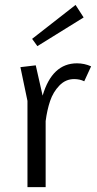

<svg xmlns="http://www.w3.org/2000/svg" viewBox="-20 -772 402 792"><path d="M325 -700 134.2 -581.7 112.5 -611.7 291.7 -751.7ZM64.2 -495 127.5 -502.5 155.8 -377.5Q195 -510.8 297.5 -510.8Q328.3 -510.8 355.8 -498.3L327.5 -436.7Q309.2 -445.8 285.8 -445.8Q250.8 -445.8 225 -419.2Q199.2 -392.5 186.7 -355.4Q174.2 -318.3 168.3 -272.5V0H93.3V-355.8Z"/></svg>

Font: Boon
Style: Regular
Weight: 400
Designer: Sungsit Sawaiwan
Foundry: FontUni
Version: Version 3.0